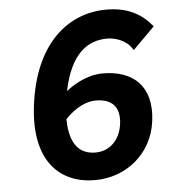

<svg xmlns="http://www.w3.org/2000/svg" viewBox="-50 -699 677 756"><g transform="rotate(-5 289.0 -320.5)"><path d="M325 -300C388 -300 421 -268 413 -201C404 -131 358 -96 307 -96C247 -96 205 -133 204 -237C247 -282 290 -300 325 -300ZM398 -653C248 -653 111 -546 81 -300C55 -88 153 12 296 12C419 12 524 -72 540 -201C557 -336 483 -404 361 -404C315 -404 263 -384 216 -347C246 -494 315 -539 391 -539C429 -539 467 -521 485 -495L492 -485L578 -571L573 -577C538 -619 485 -653 398 -653Z"/></g></svg>

Font: Falling Sky
Style: SeBdObl
Weight: 600
Designer: Paul D. Hunt
Foundry: Adobe Systems Incorporated
Version: Version 1.02